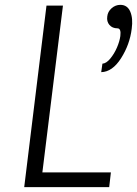

<svg xmlns="http://www.w3.org/2000/svg" viewBox="-20 -773 566 793"><path d="M398 -475 403 -510Q419 -511 435.5 -531Q452 -551 463 -576.5Q474 -602 477 -624Q481 -656 465 -656Q444 -656 432 -670Q420 -684 423 -705Q425 -725 441 -739Q457 -753 477 -753Q506 -753 518 -725Q530 -697 524 -654Q516 -589 480 -532.5Q444 -476 398 -475ZM80 0 172 -750H240L155 -61H438L431 0Z"/></svg>

Font: Orkney Light
Style: LightItalic
Weight: 300
Designer: Samuel Oakes and Alfredo Marco Pradil
Foundry: Alfredo Marco Pradil
Version: 1.0; ttfautohint (v1.5)